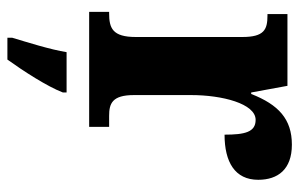

<svg xmlns="http://www.w3.org/2000/svg" viewBox="-165 -423 809 519"><g transform="rotate(90 239.5 -163.5)"><path d="M12 0H323V-54H293C260 -54 237 -62 237 -121V-276C237 -359 260 -450 304 -450C337 -450 344 -421 344 -366C418 -366 466 -394 466 -457C466 -510 438 -548 371 -548C302 -548 263 -512 234 -438H230L212 -536H18V-482H22C60 -482 80 -473 80 -414V-126C80 -63 56 -54 16 -54H12ZM82 208V221H141C172 178 214 113 230 71V61H121C114 105 94 168 82 208Z"/></g></svg>

Font: Noto Serif Khmer Condensed ExtraBold
Style: Regular
Weight: 800
Width: 3
Designer: Danh Hong and the Monotype Design Team
Foundry: Monotype Imaging Inc.
Version: Version 2.004